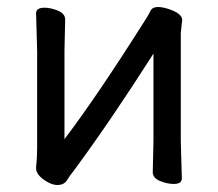

<svg xmlns="http://www.w3.org/2000/svg" viewBox="-20 -509 623 548"><path d="M144 19Q126 19 104.5 3.5Q83 -12 83 -29V-31Q86 -58 86 -86V-364L83 -471Q83 -487 107 -487Q125 -487 145.5 -478.5Q166 -470 166 -453L164 -364V-112Q257 -234 399 -459Q404 -467 409.5 -478Q415 -489 431 -489Q443 -489 459 -484Q500 -471 500 -452L496 -415V-106L499 0Q499 16 476 16Q457 16 436.5 7.5Q416 -1 416 -18L418 -106V-356Q295 -163 190 -21Q180 -9 171.5 5Q163 19 144 19Z"/></svg>

Font: LXGW WenKai Lite Medium
Style: Regular
Weight: 500
Designer: LXGW / Fontworks Inc.
Foundry: LXGW / Fontworks Inc.
Version: Version 1.511; March 25, 2025